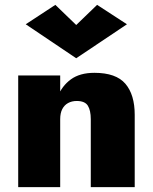

<svg xmlns="http://www.w3.org/2000/svg" viewBox="-20 -771 630 791"><path d="M228 -460H55V0H228ZM354 -280V0H535V-298Q535 -381 496.5 -426Q458 -471 369 -471Q309 -471 272 -444Q235 -417 217.5 -372Q200 -327 200 -272L228 -280Q228 -305 236.5 -321.5Q245 -338 260.5 -346.5Q276 -355 296 -355Q330 -355 342 -335.5Q354 -316 354 -280ZM294 -668 208 -751 86 -671 294 -531 503 -671 380 -751Z"/></svg>

Font: Jost ExtraBold
Style: Regular
Weight: 800
Version: Version 3.710